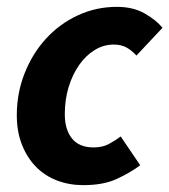

<svg xmlns="http://www.w3.org/2000/svg" viewBox="-20 -528 494 560"><path d="M223 12Q182 12 146.5 -1.5Q111 -15 85 -41.5Q59 -68 44 -106Q29 -144 29 -192Q29 -256 51.5 -313.5Q74 -371 113.5 -414.5Q153 -458 206.5 -483Q260 -508 321 -508Q368 -508 401.5 -489Q435 -470 454 -447L378 -366Q363 -382 348 -390Q333 -398 312 -398Q282 -398 256 -382Q230 -366 210.5 -338Q191 -310 180 -273.5Q169 -237 169 -195Q169 -150 190 -124Q211 -98 253 -98Q279 -98 297.5 -108Q316 -118 332 -130L389 -46Q361 -25 321.5 -6.5Q282 12 223 12Z"/></svg>

Font: TypoPRO Source Sans Pro
Style: Bold Italic
Weight: 700
Italic angle: -11°
Designer: Paul D. Hunt
Foundry: Adobe Systems Incorporated
Version: Version 1.075;PS 2.000;hotconv 1.0.86;makeotf.lib2.5.63406